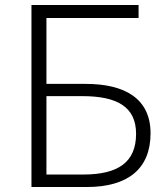

<svg xmlns="http://www.w3.org/2000/svg" viewBox="-20 -749 672 769"><path d="M106 0H328C491 0 583 -72 583 -215C583 -355 479 -413 323 -413H166V-677H535V-729H106ZM166 -50V-364H309C451 -364 525 -320 525 -213C525 -100 454 -50 314 -50Z"/></svg>

Font: Noto Sans HK Light
Style: Regular
Weight: 300
Designer: Ryoko NISHIZUKA 西塚涼子 (kana, bopomofo & ideographs); Paul D. Hunt (Latin, Greek & Cyrillic); Sandoll Communications 산돌커뮤니
Foundry: Adobe
Version: Version 2.004;hotconv 1.0.118;makeotfexe 2.5.65603